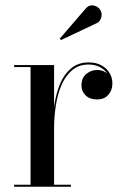

<svg xmlns="http://www.w3.org/2000/svg" viewBox="-20 -706 470 726"><path d="M179.5 -220.5Q179.5 -266.5 186 -310.8Q192.5 -355 208 -391Q223.5 -427 250 -448.5Q276.5 -470 315.5 -470Q343.5 -470 363.5 -459Q383.5 -448 394.2 -430Q405 -412 405 -390.5Q405 -365 389.8 -347.5Q374.5 -330 347 -330Q319.5 -330 303.8 -345.2Q288 -360.5 288 -383Q288 -412 306.8 -426.8Q325.5 -441.5 347 -441.5Q363 -441.5 376 -434.5Q389 -427.5 396.5 -416Q404 -404.5 404 -390.5H397Q397 -410 386.8 -426.2Q376.5 -442.5 358 -452.2Q339.5 -462 315 -462Q278.5 -462 253.5 -441.2Q228.5 -420.5 213.2 -385.8Q198 -351 191.2 -307.8Q184.5 -264.5 184.5 -220.5ZM184.5 -460V-7.5H248V0H33.5V-7.5H95.5V-452.5H33.5V-460ZM210.5 -554.5 206 -560 303.5 -673Q313 -684.5 324.2 -685.5Q335.5 -686.5 345.2 -681.2Q355 -676 359.5 -667.5Q364.5 -659.5 364.2 -649.5Q364 -639.5 359.2 -631Q354.5 -622.5 346 -618.5Z"/></svg>

Font: Bodoni Moda 28pt
Style: Regular
Weight: 400
Designer: Owen Earl
Foundry: indestructible type
Version: Version 2.005